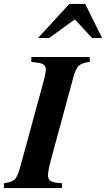

<svg xmlns="http://www.w3.org/2000/svg" viewBox="-52 -960 541 980"><path d="M406 -669V-644Q368 -640 351 -625Q334 -610 322 -564L210 -152Q193 -90 193 -65Q193 -44 207.5 -35.5Q222 -27 264 -25V0H-32V-25Q7 -30 22 -43Q37 -56 51 -107L168 -536Q182 -587 182 -607Q182 -635 140 -640L108 -644V-669ZM469 -766H418L330 -861L199 -766H142L302 -940H383Z"/></svg>

Font: STIX
Style: Bold Italic
Weight: 700
Italic angle: -16.33°
Designer: MicroPress Inc., with final additions and corrections provided by Coen Hoffman, Elsevier (retired)
Version: Version 1.1.1